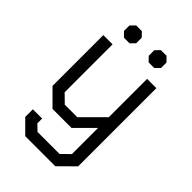

<svg xmlns="http://www.w3.org/2000/svg" viewBox="-258 -768 1085 1085"><g transform="rotate(45 284.5 -225.0)"><path d="M494 -498V127L402 218H162L85 141V80H159V118L194 152H370L420 103V-106L314 0H162L70 -92V-498H144V-115L194 -66H294L420 -192V-498ZM136 -597V-641L163 -668H208L234 -641V-597L208 -570H163ZM334 -597V-641L360 -668H405L432 -641V-597L405 -570H360Z"/></g></svg>

Font: Chakra Petch
Style: Regular
Weight: 400
Designer: Katatrad Aksorn Co.,Ltd.
Foundry: Cadson Demak Co.,Ltd.
Version: Version 1.000; ttfautohint (v1.6)